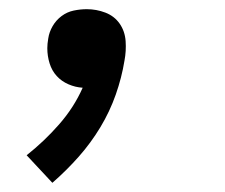

<svg xmlns="http://www.w3.org/2000/svg" viewBox="-20 -183 490 418"><path d="M94 215 38 155Q76 125 108.5 88Q141 51 160 8Q144 7 129 0.5Q114 -6 103.5 -17.5Q93 -29 88 -45Q83 -61 83 -78Q83 -83 83.5 -88Q84 -93 85 -99Q87 -113 94.5 -126Q102 -139 114 -148Q126 -157 140.5 -160Q155 -163 169 -163Q190 -163 209.5 -155.5Q229 -148 240.5 -131.5Q252 -115 253.5 -93.5Q255 -72 251 -51Q245 -14 232 23Q219 60 198.5 94Q178 128 151.5 158Q125 188 94 215Z"/></svg>

Font: Iosevka Etoile Medium
Style: Italic
Weight: 500
Italic angle: -9°
Designer: Belleve Invis
Foundry: Belleve Invis
Version: Version 22.1.2; ttfautohint (v1.8.4)